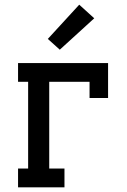

<svg xmlns="http://www.w3.org/2000/svg" viewBox="-20 -799 540 819"><path d="M57 0V-80H100V-450H57V-530H441V-381H362V-450H190V-80H255V0ZM235 -587 184 -633 318 -779 382 -721Z"/></svg>

Font: Iosevka Slab Medium
Style: Regular
Weight: 500
Monospace: yes
Designer: Belleve Invis
Foundry: Belleve Invis
Version: Version 11.1.1; ttfautohint (v1.8.3)